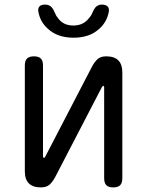

<svg xmlns="http://www.w3.org/2000/svg" viewBox="-20 -805 640 835"><path d="M88 -60V-520Q88 -541 97.5 -550.5Q107 -560 128 -560Q148 -560 157.5 -550.5Q167 -541 167 -520V-124Q169 -118 171 -118Q173 -118 173.5 -119.5Q174 -121 177 -124L380 -515Q391 -536 404.5 -548Q418 -560 442 -560Q477 -560 494.5 -542.5Q512 -525 512 -490V-30Q512 -9 502.5 0.5Q493 10 472 10Q452 10 442.5 0.5Q433 -9 433 -30V-426Q431 -432 429 -432Q427 -432 426.5 -430.5Q426 -429 423 -426L220 -35Q209 -14 195.5 -2Q182 10 158 10Q123 10 105.5 -7.5Q88 -25 88 -60ZM147 -753Q144 -769 151.5 -777Q159 -785 176 -785Q185 -785 192.5 -782Q200 -779 204 -774Q213 -764 218 -750.5Q223 -737 233 -725Q256 -694 299 -694Q342 -694 366 -725Q377 -737 382 -750Q387 -763 395 -773Q400 -778 406.5 -781.5Q413 -785 423 -785Q440 -785 448 -777Q456 -769 453 -753Q445 -710 413 -681Q371 -641 300 -641Q229 -641 187 -681Q155 -710 147 -753Z"/></svg>

Font: Maple Mono Light
Style: Regular
Weight: 300
Monospace: yes
Designer: subframe7536
Version: Version 7.000